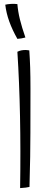

<svg xmlns="http://www.w3.org/2000/svg" viewBox="-20 -935 259 983"><path d="M136 -481Q136 -205 134.5 -131.5Q133 -58 131 22Q124 24 111.5 25.5Q99 27 83 28Q86 -163 82.5 -338.5Q79 -514 69 -670Q79 -675 89 -677Q99 -679 110 -679Q114 -679 118.5 -678.5Q123 -678 130 -677Q133 -634 134.5 -589.5Q136 -545 136 -481ZM69 -914Q72 -876 82 -835.5Q92 -795 110 -743Q100 -740 90 -738.5Q80 -737 69 -736Q43 -782 27.5 -825Q12 -868 7 -911Q19 -914 36.5 -915Q54 -916 69 -914Z"/></svg>

Font: Atma Light
Style: Regular
Weight: 300
Designer: Gregori Vincens, Jeremie Hornus, Riccardo Olocco, Yoann Minet.
Foundry: black foundry
Version: Version 1.102;PS 1.100;hotconv 1.0.86;makeotf.lib2.5.63406